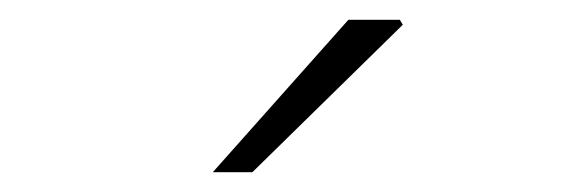

<svg xmlns="http://www.w3.org/2000/svg" viewBox="-20 -744 575 194"><path d="M195 -570 332 -724H384L387 -719L235 -570Z"/></svg>

Font: Mada Light
Style: Regular
Weight: 300
Designer: Khaled Hosny
Version: Version 1.5